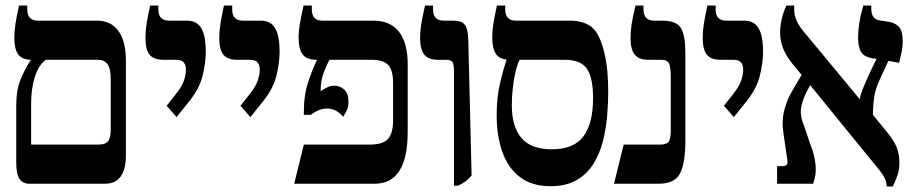

<svg xmlns="http://www.w3.org/2000/svg" viewBox="-20 -667 3316 697"><path d="M86 0Q63 0 51 -17.5Q39 -35 39 -76V-285Q39 -340 54.5 -378Q70 -416 91 -448V-450Q59 -451 45.5 -470.5Q32 -490 32 -529Q32 -553 36 -579.5Q40 -606 49 -647H79V-633Q79 -592 118 -592H332Q383 -592 410 -554.5Q437 -517 437 -448V-104Q437 0 361 0ZM93 -142H335Q365 -142 373.5 -156Q382 -170 382 -197V-378Q382 -419 370 -434.5Q358 -450 337 -450H146Q119 -429 106 -386.5Q93 -344 93 -291Z M621 -242 585 -283 619 -326Q641 -354 648 -375.5Q655 -397 655 -414Q655 -431 647 -440.5Q639 -450 619 -450H573Q538 -450 523 -468.5Q508 -487 508 -529Q508 -554 512 -579.5Q516 -605 525 -647H555V-632Q555 -592 594 -592H659Q694 -592 710.5 -565Q727 -538 727 -479Q727 -440 715.5 -392.5Q704 -345 666 -298Z M889 -242 853 -283 887 -326Q909 -354 916 -375.5Q923 -397 923 -414Q923 -431 915 -440.5Q907 -450 887 -450H841Q806 -450 791 -468.5Q776 -487 776 -529Q776 -554 780 -579.5Q784 -605 793 -647H823V-632Q823 -592 862 -592H927Q962 -592 978.5 -565Q995 -538 995 -479Q995 -440 983.5 -392.5Q972 -345 934 -298Z M1048 0 1083 -142H1321Q1370 -142 1388.5 -162.5Q1407 -183 1407 -231V-364Q1407 -413 1389 -431.5Q1371 -450 1328 -450H1176Q1167 -434 1155.5 -404Q1144 -374 1144 -339V-336Q1154 -343 1167 -349.5Q1180 -356 1193 -356Q1214 -356 1229.5 -342Q1245 -328 1245 -297Q1245 -277 1237.5 -263.5Q1230 -250 1226 -243Q1215 -256 1200.5 -264.5Q1186 -273 1167 -273Q1138 -273 1108 -250H1083V-261Q1083 -323 1099.5 -371.5Q1116 -420 1130 -448V-450H1129Q1094 -450 1079 -469Q1064 -488 1064 -530Q1064 -554 1068.5 -580Q1073 -606 1082 -647H1112V-633Q1112 -592 1150 -592H1336Q1397 -592 1428.5 -551.5Q1460 -511 1460 -434V-188Q1460 0 1340 0Z M1628 7V-408Q1628 -432 1623 -441Q1618 -450 1598 -450H1570Q1535 -450 1520 -469Q1505 -488 1505 -529Q1505 -553 1509 -578.5Q1513 -604 1523 -647H1552V-633Q1552 -592 1591 -592H1626Q1656 -592 1667.5 -577Q1679 -562 1680 -521L1692 -30Q1679 -15 1667.5 -7Q1656 1 1643 7Z M1978 9Q1912 9 1868.5 -23.5Q1825 -56 1804 -114.5Q1783 -173 1783 -249Q1783 -314 1795.5 -366Q1808 -418 1818 -448V-451Q1790 -454 1778.5 -474Q1767 -494 1767 -531Q1767 -556 1771 -581Q1775 -606 1784 -647H1814V-633Q1814 -592 1853 -592H2048Q2098 -592 2127 -569.5Q2156 -547 2173 -479Q2182 -442 2185 -406Q2188 -370 2188 -332Q2188 -292 2184 -245.5Q2180 -199 2168.5 -154Q2157 -109 2134 -72Q2111 -35 2073 -13Q2035 9 1978 9ZM1838 -285Q1838 -207 1873 -166Q1908 -125 1983 -125Q2063 -125 2098 -172Q2133 -219 2133 -311Q2133 -385 2110.5 -417.5Q2088 -450 2030 -450H1866Q1858 -434 1851.5 -406.5Q1845 -379 1841.5 -347Q1838 -315 1838 -285Z M2209 0 2244 -142H2375Q2400 -142 2407.5 -153Q2415 -164 2415 -193V-384Q2415 -422 2409 -436Q2403 -450 2380 -450H2334Q2299 -450 2284 -469Q2269 -488 2269 -528Q2269 -553 2273 -579.5Q2277 -606 2287 -647H2316V-633Q2316 -592 2355 -592H2384Q2436 -592 2452 -565Q2468 -538 2468 -475V-157Q2468 -74 2448.5 -37Q2429 0 2371 0Z M2644 -242 2608 -283 2642 -326Q2664 -354 2671 -375.5Q2678 -397 2678 -414Q2678 -431 2670 -440.5Q2662 -450 2642 -450H2596Q2561 -450 2546 -468.5Q2531 -487 2531 -529Q2531 -554 2535 -579.5Q2539 -605 2548 -647H2578V-632Q2578 -592 2617 -592H2682Q2717 -592 2733.5 -565Q2750 -538 2750 -479Q2750 -440 2738.5 -392.5Q2727 -345 2689 -298Z M2801 0V-64H2822Q2843 -64 2838 -88L2824 -184Q2817 -228 2827.5 -268.5Q2838 -309 2860 -344L2890 -395L2858 -434Q2836 -460 2824 -488.5Q2812 -517 2812 -549Q2812 -571 2818 -598Q2824 -625 2835 -647H2863V-632Q2863 -593 2897 -553L3101 -307Q3104 -325 3115 -351.5Q3126 -378 3137 -402L3162 -453L3145 -456Q3116 -461 3105.5 -479Q3095 -497 3095 -531Q3095 -554 3099.5 -583.5Q3104 -613 3114 -647H3143V-634Q3143 -598 3173 -593L3206 -588Q3230 -584 3243.5 -569.5Q3257 -555 3257 -517Q3257 -497 3253.5 -480Q3250 -463 3244 -439L3205 -446L3174 -379Q3158 -345 3153.5 -314Q3149 -283 3149 -250L3203 -184Q3225 -157 3235 -132.5Q3245 -108 3245 -76Q3245 -52 3238.5 -32Q3232 -12 3221 10H3199Q3198 -8 3190 -23.5Q3182 -39 3158 -67L2921 -358L2911 -339Q2892 -303 2888 -273.5Q2884 -244 2900 -207L2922 -142Q2935 -112 2940 -74.5Q2945 -37 2932 0Z"/></svg>

Font: Noto Serif Hebrew Condensed
Style: Bold
Weight: 700
Width: 3
Designer: Monotype Design Team
Foundry: Monotype Imaging Inc.
Version: Version 2.004; ttfautohint (v1.8.4.7-5d5b)